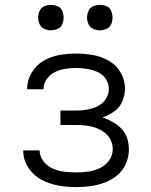

<svg xmlns="http://www.w3.org/2000/svg" viewBox="-20 -757 616 785"><path d="M291 8Q321 8 350.5 4Q380 0 408 -10.5Q436 -21 459.5 -40.5Q483 -60 495 -88Q507 -116 507 -146Q507 -169 500 -191.5Q493 -214 477 -230.5Q461 -247 440.5 -258.5Q420 -270 399 -277Q424 -285 446.5 -301Q469 -317 480 -342.5Q491 -368 491 -395Q491 -429 473.5 -460Q456 -491 425 -508.5Q394 -526 360 -532Q326 -538 291 -538Q257 -538 222.5 -532Q188 -526 158 -508.5Q128 -491 109.5 -460Q91 -429 91 -395V-392H158V-393Q158 -416 171.5 -434.5Q185 -453 205 -462.5Q225 -472 247 -475.5Q269 -479 291 -479Q313 -479 335 -475.5Q357 -472 378 -463Q399 -454 412 -435Q425 -416 425 -393Q425 -371 411.5 -351Q398 -331 377 -321.5Q356 -312 333.5 -308.5Q311 -305 288 -305H227V-246H288Q309 -246 329 -244Q349 -242 368.5 -235.5Q388 -229 405 -217Q422 -205 431.5 -186.5Q441 -168 441 -147Q441 -122 426 -101Q411 -80 388 -69.5Q365 -59 340.5 -55.5Q316 -52 291 -52Q267 -52 242.5 -55Q218 -58 195.5 -68Q173 -78 157.5 -98Q142 -118 142 -142H75V-141Q75 -104 95.5 -72Q116 -40 149 -22.5Q182 -5 218 1.5Q254 8 291 8ZM388 -633Q402 -633 415.5 -639Q429 -645 434.5 -658Q440 -671 440 -685Q440 -699 434.5 -712.5Q429 -726 415.5 -731.5Q402 -737 388 -737Q374 -737 361 -731.5Q348 -726 342 -712.5Q336 -699 336 -685Q336 -671 342 -658Q348 -645 361 -639Q374 -633 388 -633ZM188 -633Q202 -633 215.5 -639Q229 -645 234.5 -658Q240 -671 240 -685Q240 -699 234.5 -712.5Q229 -726 215.5 -731.5Q202 -737 188 -737Q174 -737 161 -731.5Q148 -726 142 -712.5Q136 -699 136 -685Q136 -671 142 -658Q148 -645 161 -639Q174 -633 188 -633Z"/></svg>

Font: Iosevka Sparkle Light
Style: Regular
Weight: 300
Designer: Belleve Invis
Foundry: Belleve Invis
Version: Version 4.5.0; ttfautohint (v1.8.3)